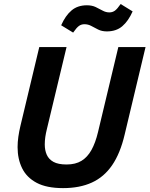

<svg xmlns="http://www.w3.org/2000/svg" viewBox="-20 -929 750 963"><path d="M296.2 14.5Q213.8 14.5 163.8 -12.1Q113.8 -38.8 91 -85.1Q68.2 -131.5 68.2 -191Q68.2 -216 72 -242.9Q75.8 -269.8 82.5 -297.8L177 -693H313.8L215 -281Q210 -261.2 207.2 -241.8Q204.5 -222.2 204.5 -204.5Q204.5 -175.5 214.5 -152.9Q224.5 -130.2 248.1 -117.1Q271.8 -104 314 -104Q358.8 -104 388.8 -122.4Q418.8 -140.8 438.8 -176.8Q458.8 -212.8 471.5 -266.2L573.5 -693H710L605.2 -254Q583 -159.5 542.4 -100.4Q501.8 -41.2 440.8 -13.4Q379.8 14.5 296.2 14.5ZM346.8 -765.5 286.8 -802.2Q308.2 -850.8 338.8 -876.6Q369.2 -902.5 416 -902.5Q441 -902.5 459.6 -893.8Q478.2 -885 494.5 -875.9Q510.8 -866.8 528.5 -866.8Q544.2 -866.8 556.4 -875.6Q568.5 -884.5 585.2 -908.8L645.2 -871.8Q623.8 -823.5 593.4 -797.5Q563 -771.5 516 -771.5Q491 -771.5 472.4 -780.8Q453.8 -790 437.9 -798.8Q422 -807.5 403.5 -807.5Q387.8 -807.5 375.8 -798.8Q363.8 -790 346.8 -765.5Z"/></svg>

Font: Ubuntu Sans
Style: Italic
Weight: 400
Italic angle: -13.5°
Designer: Dalton Maag Ltd
Foundry: Dalton Maag Ltd
Version: Version 1.006